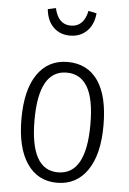

<svg xmlns="http://www.w3.org/2000/svg" viewBox="-55 -812 582 863"><g transform="rotate(5 236.0 -380.0)"><path d="M421 -263Q421 -132 371.5 -60.5Q322 11 235 11Q148 11 99.5 -60Q51 -131 51 -261Q51 -393 100 -463.5Q149 -534 236 -534Q325 -534 373 -465.5Q421 -397 421 -263ZM110 -261Q110 -36 235 -36Q362 -36 362 -263Q362 -378 330 -432Q298 -486 236 -486Q110 -486 110 -261ZM126 -763 162 -771Q178 -698 235 -698Q294 -698 309 -771L346 -763Q341 -711 311 -682Q281 -653 235 -653Q190 -653 160.5 -682Q131 -711 126 -763Z"/></g></svg>

Font: Fira Sans Extra Condensed Light
Style: Regular
Weight: 300
Width: 1
Designer: Carrois Corporate & Edenspiekermann AG
Foundry: Carrois Corporate GbR & Edenspiekermann AG
Version: Version 4.203